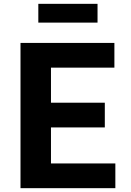

<svg xmlns="http://www.w3.org/2000/svg" viewBox="-20 -982 682 1002"><path d="M87 0ZM180 -962H489V-864H180ZM582 -129V0H87V-758H577V-629H246V-446H527V-317H246V-129Z"/></svg>

Font: Biryani ExtraBold
Style: Regular
Weight: 800
Designer: Dan Reynolds and Mathieu Reguer
Foundry: Dan Reynolds and Mathieu Reguer
Version: Version 1.004; ttfautohint (v1.1) -l 5 -r 5 -G 72 -x 0 -D la